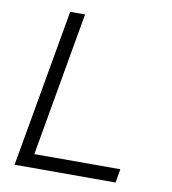

<svg xmlns="http://www.w3.org/2000/svg" viewBox="-79 -762 744 831"><g transform="rotate(10 293.0 -346.5)"><path d="M40.5 0 162.6 -693.4H228L116.7 -60.1H494.6L484.4 0Z"/></g></svg>

Font: Cascadia Code Light
Style: Italic
Weight: 300
Italic angle: -10°
Monospace: yes
Designer: Aaron Bell
Foundry: Saja Typeworks
Version: Version 2404.023; ttfautohint (v1.8.4)